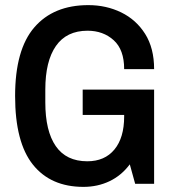

<svg xmlns="http://www.w3.org/2000/svg" viewBox="-20 -718 678 750"><path d="M306 12Q178 12 108.5 -75Q39 -162 39 -343Q39 -524 114 -611Q189 -698 325 -698Q395 -698 453.5 -669.5Q512 -641 547 -585.5Q582 -530 582 -448H465Q465 -524 424 -561Q383 -598 322 -598Q240 -598 198.5 -538.5Q157 -479 157 -368V-318Q157 -206 198 -147Q239 -88 321 -88Q389 -88 427 -134Q465 -180 465 -263V-313L513 -269H303V-368H582V0H508L487 -76Q454 -32 407.5 -10Q361 12 306 12Z"/></svg>

Font: Archivo Narrow SemiBold
Style: Regular
Weight: 600
Designer: Hector Gatti
Foundry: Omnibus-Type
Version: Version 3.002